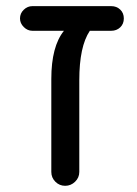

<svg xmlns="http://www.w3.org/2000/svg" viewBox="-20 -597 446 623"><path d="M381.8 -537.1Q381.8 -519.5 370.1 -508.3Q358.4 -497.1 340.8 -497.1H271.5Q237.3 -446.3 237.3 -336.9V-39.1Q237.3 -20.5 223.6 -7.3Q210 5.9 191.4 5.9Q172.9 5.9 159.7 -7.3Q146.5 -20.5 146.5 -39.1V-340.8Q146.5 -446.3 187.5 -497.1H85Q69.3 -497.1 57.1 -509.3Q44.9 -521.5 44.9 -537.1Q44.9 -553.7 57.1 -565.4Q69.3 -577.1 85 -577.1H340.8Q358.4 -577.1 370.1 -565.9Q381.8 -554.7 381.8 -537.1Z"/></svg>

Font: KTXP_ComRound
Style: Medium
Weight: 500
Version: Version 1.01;May 16, 2022;FontCreator 13.0.0.2683 64-bit